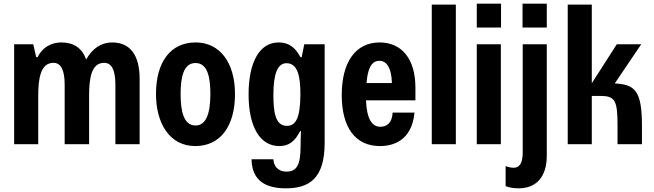

<svg xmlns="http://www.w3.org/2000/svg" viewBox="-20 -785 3557 1045"><path d="M57 0H188V-261C188 -359 201 -443 271 -443C312 -443 332 -403 332 -324V0H465V-265C465 -362 478 -443 547 -443C588 -443 608 -403 608 -324V0H740V-355C740 -486 688 -554 590 -554C531 -554 482 -521 449 -461C427 -523 382 -554 314 -554C261 -554 211 -529 185 -474H177L161 -544H57Z M1043 10C1177 10 1259 -95 1259 -273C1259 -445 1176 -554 1045 -554C909 -554 829 -449 829 -273C829 -117 901 10 1043 10ZM1044 -102C979 -102 963 -182 963 -273C963 -363 978 -442 1044 -442C1110 -442 1125 -364 1125 -273C1125 -159 1098 -102 1044 -102Z M1535 240C1662 240 1747 188 1747 -8V-544H1636L1622 -474H1615C1585 -531 1548 -554 1496 -554C1394 -554 1333 -449 1333 -271C1333 -95 1395 10 1500 10C1548 10 1583 -11 1613 -71H1618C1617 -43 1616 -15 1616 13C1616 113 1594 149 1540 149C1489 149 1469 114 1468 82H1349C1351 199 1427 240 1535 240ZM1541 -100C1476 -100 1468 -182 1468 -269C1468 -384 1491 -441 1539 -441C1603 -441 1615 -364 1615 -270C1614 -146 1592 -100 1541 -100Z M2241 -308C2241 -464 2167 -554 2046 -554C1916 -554 1840 -448 1840 -268C1840 -91 1914 10 2048 10C2117 10 2221 -17 2236 -172H2117C2114 -115 2085 -95 2050 -95C2005 -95 1976 -137 1972 -239H2241ZM1975 -333C1981 -411 2001 -454 2045 -454C2086 -454 2111 -413 2113 -333Z M2330 0H2461V-760H2330Z M2575 -635H2707V-765H2575ZM2575 0H2706V-544H2575Z M2824 -635H2956V-765H2824ZM2803 240C2900 240 2956 176 2956 63V-544H2825V45C2825 100 2809 128 2776 128C2763 128 2748 125 2732 119V228C2751 236 2775 240 2803 240Z M3326 -331 3470 -544H3337L3201 -332V-760H3070V0H3201V-263H3246C3327 -263 3341 -239 3341 -105V0H3474V-99C3474 -292 3436 -325 3326 -331Z"/></svg>

Font: Kathrein 77 Bold Condensed
Style: Regular
Weight: 700
Width: 3
Designer: Lazydogs Typefoundry, based on Open Sans by Ascender Corporation
Foundry: Lazydogs Typefoundry
Version: Version 1.003;PS 001.003;hotconv 1.0.88;makeotf.lib2.5.64775